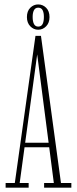

<svg xmlns="http://www.w3.org/2000/svg" viewBox="-20 -868 355 888"><path d="M6 0V-21.5H48.5L144 -702H169.5L262 -21.5H310V0H184V-21.5H229L151.5 -620H152.5L71 -21.5H112.5V0ZM85.5 -187V-208H217V-187ZM156.5 -730.5Q135.5 -730.5 120 -746.5Q104.5 -762.5 104.5 -789Q104.5 -816.5 120 -832Q135.5 -847.5 156.5 -847.5Q178 -847.5 193.5 -832Q209 -816.5 209 -789Q209 -762.5 193.5 -746.5Q178 -730.5 156.5 -730.5ZM156.5 -745Q171 -745 177 -756.8Q183 -768.5 183 -790Q183 -809.5 177 -821Q171 -832.5 156.5 -832.5Q143.5 -832.5 137.2 -821Q131 -809.5 131 -790Q131 -768.5 137.2 -756.8Q143.5 -745 156.5 -745Z"/></svg>

Font: Imbue 48pt Thin
Style: Regular
Weight: 250
Designer: Tyler Finck
Foundry: Etcetera Type Company
Version: Version 1.102